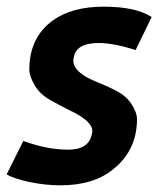

<svg xmlns="http://www.w3.org/2000/svg" viewBox="-40 -543 478 576"><path d="M256 -414Q187 -414 181 -369Q180 -365 180 -361Q180 -326 248 -298Q279 -286 309 -270.5Q339 -255 355 -230Q371 -205 371 -186Q371 -91 298 -34Q240 13 141 13Q96 13 48.5 3Q1 -7 -20 -20L30 -120Q102 -94 165 -94Q228 -94 236 -143Q237 -146 237 -150Q237 -180 169 -212Q139 -227 109 -244Q79 -261 63.5 -288Q48 -315 48 -334Q48 -431 119 -482Q176 -523 271.5 -523Q367 -523 415 -492L367 -393Q300 -414 256 -414Z"/></svg>

Font: Rambla
Style: Bold Italic
Weight: 700
Italic angle: -12°
Designer: Martin Sommaruga
Foundry: Martin Sommaruga
Version: Version 1.001